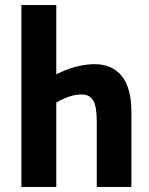

<svg xmlns="http://www.w3.org/2000/svg" viewBox="-20 -734 586 754"><path d="M64 -714H201V-442Q242 -463 280 -472.5Q318 -482 352 -482Q420 -482 458 -435.5Q496 -389 496 -294V0H360V-257Q360 -316 346 -339.5Q332 -363 300 -363Q255 -363 201 -331V0H64Z"/></svg>

Font: Noto Sans ExtraCondensed
Style: Bold
Weight: 700
Width: 2
Designer: Monotype Design Team
Foundry: Monotype Imaging Inc.
Version: Version 2.013; ttfautohint (v1.8.4.7-5d5b)